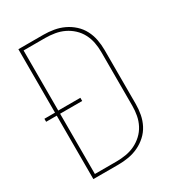

<svg xmlns="http://www.w3.org/2000/svg" viewBox="-178 -838 855 941"><g transform="rotate(-30 250.0 -367.5)"><path d="M72 0V-359H12V-376H72V-735H214Q243 -735 272 -730Q301 -725 327.5 -712.5Q354 -700 376 -680Q398 -660 411.5 -634Q425 -608 430.5 -579Q436 -550 436 -521V-215Q436 -185 430.5 -156Q425 -127 411.5 -101Q398 -75 376 -55Q354 -35 327.5 -22.5Q301 -10 272 -5Q243 0 213 0ZM91 -18H213Q240 -18 267 -22.5Q294 -27 318 -38.5Q342 -50 362 -68.5Q382 -87 394.5 -111Q407 -135 412 -161.5Q417 -188 417 -215V-521Q417 -547 412 -573.5Q407 -600 394.5 -624Q382 -648 362 -666.5Q342 -685 318 -696.5Q294 -708 267 -712.5Q240 -717 213 -717H91V-377H216V-359H91Z"/></g></svg>

Font: Iosevka Curly Thin
Style: Regular
Weight: 100
Monospace: yes
Designer: Belleve Invis
Foundry: Belleve Invis
Version: Version 22.1.2; ttfautohint (v1.8.4)